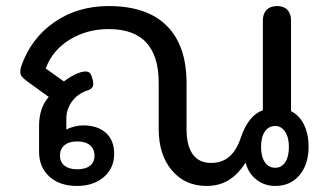

<svg xmlns="http://www.w3.org/2000/svg" viewBox="-20 -604 1082 634"><path d="M109 -103V-188Q109 -248 141 -284L69 -336Q57 -345 52 -351.5Q47 -358 47 -367Q47 -375 50 -385Q82 -477 159 -530.5Q236 -584 339 -584Q465 -584 530.5 -519Q596 -454 596 -329V-177Q596 -123 616.5 -94.5Q637 -66 677 -66Q713 -66 737 -86.5Q761 -107 775 -149Q800 -223 848 -240V-537Q848 -559 860.5 -571.5Q873 -584 895 -584Q917 -584 929 -571.5Q941 -559 941 -537V-237Q969 -223 984 -192Q999 -161 999 -120Q999 -61 969 -25.5Q939 10 889 10Q853 10 826.5 -11Q800 -32 791 -67Q765 -27 734 -8.5Q703 10 662 10Q591 10 547.5 -41.5Q504 -93 504 -178V-331Q504 -508 339 -508Q267 -508 210 -473Q153 -438 131 -378L191 -335Q202 -344 217 -352.5Q232 -361 245 -365Q256 -368 262 -368Q271 -368 276 -363.5Q281 -359 284 -348Q288 -337 288 -327Q288 -312 271 -306Q238 -296 218.5 -270Q199 -244 199 -212V-176Q209 -182 225 -186Q241 -190 254 -190Q302 -190 329.5 -165.5Q357 -141 357 -96Q357 -49 323 -19.5Q289 10 234 10Q177 10 143 -21Q109 -52 109 -103ZM934 -119Q934 -150 921.5 -169Q909 -188 889 -188Q867 -188 854.5 -169.5Q842 -151 842 -119Q842 -87 854.5 -68.5Q867 -50 889 -50Q910 -50 922 -68.5Q934 -87 934 -119ZM292 -90Q292 -112 277 -124.5Q262 -137 235 -137Q208 -137 193 -124.5Q178 -112 178 -90Q178 -69 193 -57Q208 -45 235 -45Q262 -45 277 -56.5Q292 -68 292 -90Z"/></svg>

Font: Kodchasan Medium
Style: Regular
Weight: 500
Designer: Katatrad Aksorn Co.,Ltd.
Foundry: Cadson Demak Co.,Ltd.
Version: Version 1.000; ttfautohint (v1.6)